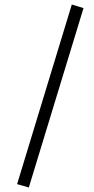

<svg xmlns="http://www.w3.org/2000/svg" viewBox="-20 -741 419 853"><path d="M108 92 56 77 299 -721 351 -705Z"/></svg>

Font: Joan
Style: Regular
Weight: 400
Designer: Paolo Biagini
Version: Version 1.001; ttfautohint (v1.8.4.7-5d5b);gftools[0.9.30]